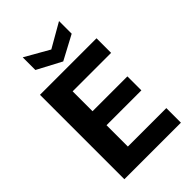

<svg xmlns="http://www.w3.org/2000/svg" viewBox="-270 -1026 1126 1126"><g transform="rotate(-45 292.5 -463.5)"><path d="M65 0V-700H534V-579H215V-414H504V-298H215V-121H534V0ZM300 -742 149 -822V-927L300 -841L450 -927V-822Z"/></g></svg>

Font: DM Sans 24pt Black
Style: Regular
Weight: 900
Designer: Colophon Foundry, Jonny Pinhorn
Foundry: Colophon Foundry
Version: Version 4.004;gftools[0.9.30]